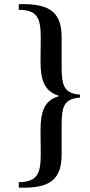

<svg xmlns="http://www.w3.org/2000/svg" viewBox="-20 -764 433 919"><path d="M70 134C235 140 275 83 275 -29V-163C275 -253 285 -291 363 -297V-311C285 -317 275 -356 275 -447V-580C275 -693 235 -749 70 -744V-717C156 -716 175 -682 175 -585C175 -543 174 -502 174 -470C174 -384 191 -327 261 -306V-303C191 -284 174 -226 174 -140C174 -107 175 -66 175 -25C175 68 158 107 70 108Z"/></svg>

Font: Nithya Ranjana NU
Style: Regular
Weight: 400
Designer: Designed by Tathagata Biswas and Noopur Datye with help from Ananda Maharjan, Callijatra
Foundry: Ek Type
Version: Version 1.000